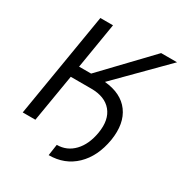

<svg xmlns="http://www.w3.org/2000/svg" viewBox="-199 -870 1094 1158"><g transform="rotate(30 348.5 -291.0)"><path d="M42.6 0 163.4 -727.3H251.4L198.9 -409.1H282.7L586.6 -727.3H697.4L380 -407.3Q497.9 -396.3 552.7 -321.6Q607.6 -246.8 588.1 -123.6Q566.8 2.1 492.2 73.5Q417.6 144.9 306.8 144.9L318.2 66.8Q388.1 66.8 436.6 16Q485.1 -34.8 500 -123.6Q516 -220.5 470 -275.7Q424 -331 328.1 -331H186.1L130.7 0Z"/></g></svg>

Font: Karasuma Gothic
Style: Italic
Weight: 400
Italic angle: -9.39999°
Designer: Rasmus Andersson / Ryoko Nishizuka
Foundry: Genbu
Version: Version 1.00